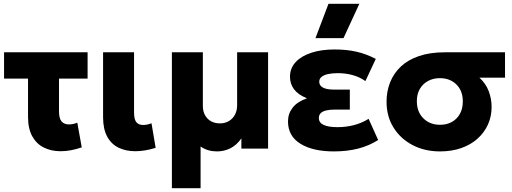

<svg xmlns="http://www.w3.org/2000/svg" viewBox="-20 -787 2714 1017"><path d="M301 14Q251 14 212 -5.5Q173 -25 150.8 -65.2Q128.5 -105.5 128.5 -168V-370.5H1.5V-510H444V-370.5H292.5V-198.5Q292.5 -159.5 306.2 -143.8Q320 -128 345 -128Q355.5 -128 366.5 -130.2Q377.5 -132.5 389.5 -137L413 -6.5Q384.5 3.5 356 8.8Q327.5 14 301 14Z M697 14Q646 14 607.5 -5Q569 -24 547.5 -64Q526 -104 526 -166.5V-510H690V-192Q690 -154.5 702.2 -139.8Q714.5 -125 738.5 -125Q748.5 -125 759.5 -127.2Q770.5 -129.5 782.5 -134L804.5 -4Q776 5 748.8 9.5Q721.5 14 697 14Z M890.5 210V-510H1054.5V-227Q1054.5 -184 1079.5 -158.8Q1104.5 -133.5 1145.5 -133.5Q1172 -133.5 1192.5 -145.8Q1213 -158 1224.5 -179.5Q1236 -201 1236 -229.5V-510H1400V0H1258.5V-54Q1233.5 -18 1200.2 -1.5Q1167 15 1129.5 15Q1106 15 1083.8 8.8Q1061.5 2.5 1042.5 -11V210Z M1748 15Q1636.5 15 1571 -25.8Q1505.5 -66.5 1505.5 -144Q1505.5 -185 1530.2 -216.8Q1555 -248.5 1606 -266.5Q1560 -284.5 1538 -313.5Q1516 -342.5 1516 -381Q1516 -425.5 1545.8 -457.8Q1575.5 -490 1628.8 -507.5Q1682 -525 1751.5 -525Q1816.5 -525 1868 -513.2Q1919.5 -501.5 1970.5 -475L1915.5 -357.5Q1886 -378.5 1848.8 -389Q1811.5 -399.5 1769.5 -399.5Q1740 -399.5 1718 -394.8Q1696 -390 1683.5 -380Q1671 -370 1671 -354Q1671 -333.5 1690.8 -323Q1710.5 -312.5 1747 -312.5H1833V-206.5H1753Q1726.5 -206.5 1707.8 -202Q1689 -197.5 1679 -187.8Q1669 -178 1669 -162Q1669 -136.5 1694.8 -125Q1720.5 -113.5 1767 -113.5Q1813 -113.5 1854.5 -124.2Q1896 -135 1932.5 -157.5L1983 -45.5Q1936.5 -15.5 1878.2 -0.2Q1820 15 1748 15ZM1651 -585 1720 -767H1883.5L1799.5 -585Z M2310.5 15Q2230 15 2166 -18.2Q2102 -51.5 2064.8 -110.8Q2027.5 -170 2027.5 -248.5Q2027.5 -303.5 2046.5 -351.2Q2065.5 -399 2103.5 -434.8Q2141.5 -470.5 2199.8 -490.2Q2258 -510 2336.5 -510H2655V-375.5H2519.5Q2553.5 -344.5 2568.8 -303.8Q2584 -263 2584 -220.5Q2584 -170.5 2564.8 -127.8Q2545.5 -85 2509.8 -52.8Q2474 -20.5 2423.5 -2.8Q2373 15 2310.5 15ZM2311 -126Q2346.5 -126 2373.5 -141Q2400.5 -156 2416 -183.8Q2431.5 -211.5 2431.5 -249.5Q2431.5 -306 2397.5 -339.5Q2363.5 -373 2310 -373Q2275 -373 2247.5 -358.2Q2220 -343.5 2204 -316.2Q2188 -289 2188 -251.5Q2188 -194.5 2222.5 -160.2Q2257 -126 2311 -126Z"/></svg>

Font: Geologica Roman
Style: Bold
Weight: 700
Designer: Sindre Bremnes, Frode Helland
Foundry: Monokrom Skriftforlag AS
Version: Version 1.010;gftools[0.9.28]